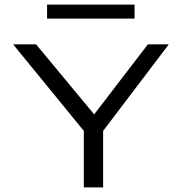

<svg xmlns="http://www.w3.org/2000/svg" viewBox="-20 -816 790 836"><path d="M345 0V-246L37 -623H137L390 -318L624 -623H715L429 -246V0ZM185 -735V-796H566V-735Z"/></svg>

Font: Inconsolata ExtraExpanded Thin
Style: Regular
Weight: 100
Width: 8
Monospace: yes
Designer: Raph Levien, Cyreal, Brenton Simpson
Foundry: Raph Levien, Cyreal, Google
Version: Version 3.100; ttfautohint (v1.8.4.7-5d5b)